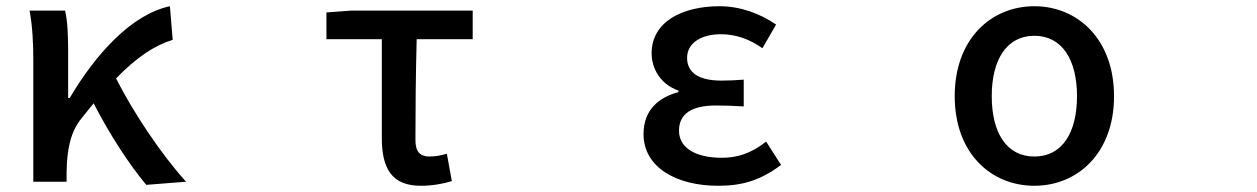

<svg xmlns="http://www.w3.org/2000/svg" viewBox="-20 -562 4040 617"><path d="M87 -372V22H194V-8C195 -83 207 -140 243 -183C256 -200 269 -215 281 -230C332 -130 397 -31 450 32L578 22C498 -66 408 -201 353 -310C418 -377 476 -416 535 -434L526 -542C404 -516 289 -391 204 -247H199V-397C199 -447 197 -497 189 -528H75C85 -476 87 -416 87 -372Z M1332 35C1371 35 1406 28 1432 20L1416 -68C1396 -62 1378 -59 1360 -59C1331 -59 1315 -73 1315 -112C1315 -208 1316 -322 1319 -436H1499V-528H1109L1029 -522V-436H1207V-118C1207 -21 1239 35 1332 35Z M2288 35C2363 35 2422 19 2490 -32L2442 -107C2393 -68 2347 -55 2300 -55C2213 -55 2162 -88 2162 -142C2162 -196 2202 -223 2281 -223C2309 -223 2338 -222 2370 -220V-306C2343 -304 2320 -303 2298 -303C2222 -303 2188 -331 2188 -376C2188 -425 2235 -452 2297 -452C2345 -452 2389 -436 2430 -407L2474 -483C2422 -519 2358 -542 2292 -542C2176 -542 2074 -494 2074 -391C2074 -341 2103 -291 2160 -271V-266C2097 -249 2048 -209 2048 -131C2048 -26 2151 35 2288 35Z M3304 35C3442 35 3560 -69 3560 -253C3560 -437 3442 -542 3304 -542C3165 -542 3048 -437 3048 -253C3048 -69 3165 35 3304 35ZM3167 -253C3167 -370 3215 -447 3304 -447C3393 -447 3441 -370 3441 -253C3441 -135 3393 -59 3304 -59C3215 -59 3167 -135 3167 -253Z"/></svg>

Font: コーポレート・ロゴ ver3 Medium
Style: Regular
Weight: 500
Designer: [KANA_main] LOGOTYPE.JP [Source Han Sans] Ryoko NISHIZUKA 西塚涼子 (kana, bopomofo & ideographs); Paul D. Hunt (Latin, Greek
Version: Version 12.001;FEAKit 1.0